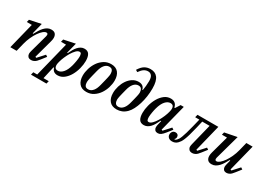

<svg xmlns="http://www.w3.org/2000/svg" viewBox="-4 -1706 3939 2852"><g transform="rotate(30 1965.5 -280.0)"><path d="M393 12Q353 12 336 -9Q319 -30 319 -56Q319 -67 321.5 -80.5Q324 -94 327 -105L410 -407Q413 -419 413 -429Q413 -457 387 -457Q363 -457 332.5 -431.5Q302 -406 272 -363Q242 -320 215.5 -262.5Q189 -205 173 -141L138 0H30L141 -446H55L66 -491L262 -532L215 -345L225 -342Q245 -379 266 -413Q287 -447 311.5 -473.5Q336 -500 365 -516Q394 -532 430 -532Q478 -532 499 -506.5Q520 -481 520 -440Q520 -426 517.5 -410Q515 -394 510 -377L424 -63L442 -55L546 -169L576 -149L511 -66Q477 -21 449.5 -4.5Q422 12 393 12Z M512 152H579L728 -446H642L653 -491L848 -532L802 -352L812 -349Q830 -387 849 -420.5Q868 -454 890.5 -478.5Q913 -503 939.5 -517.5Q966 -532 999 -532Q1055 -532 1079.5 -493Q1104 -454 1104 -382Q1104 -320 1086 -250.5Q1068 -181 1034.5 -122.5Q1001 -64 952.5 -26Q904 12 844 12Q765 12 745 -61H735L687 152H777L765 200H500ZM814 -49Q860 -49 900.5 -93.5Q941 -138 966 -229Q970 -246 975 -267.5Q980 -289 983.5 -311Q987 -333 989.5 -353Q992 -373 992 -388Q992 -420 985 -438Q978 -456 957 -456Q928 -456 898.5 -425.5Q869 -395 842.5 -351.5Q816 -308 796 -260Q776 -212 767 -177L762 -157Q750 -109 762 -79Q774 -49 814 -49Z M1342 -35Q1368 -35 1388.5 -46.5Q1409 -58 1425.5 -78.5Q1442 -99 1453.5 -126.5Q1465 -154 1473 -186Q1487 -241 1496 -277.5Q1505 -314 1510 -337.5Q1515 -361 1517 -375Q1519 -389 1519 -400Q1519 -437 1504 -461Q1489 -485 1451 -485Q1425 -485 1404.5 -473.5Q1384 -462 1367.5 -441.5Q1351 -421 1339.5 -393.5Q1328 -366 1320 -334Q1306 -279 1297 -242.5Q1288 -206 1283 -182.5Q1278 -159 1276 -144.5Q1274 -130 1274 -120Q1274 -83 1289 -59Q1304 -35 1342 -35ZM1337 12Q1255 12 1213.5 -38.5Q1172 -89 1172 -175Q1172 -233 1191 -296Q1210 -359 1246 -411.5Q1282 -464 1335 -498Q1388 -532 1456 -532Q1538 -532 1579.5 -481.5Q1621 -431 1621 -345Q1621 -287 1602 -224Q1583 -161 1547 -108.5Q1511 -56 1458 -22Q1405 12 1337 12Z M1857 12Q1773 12 1732 -38.5Q1691 -89 1691 -174Q1691 -233 1709 -292.5Q1727 -352 1759.5 -400Q1792 -448 1838 -478Q1884 -508 1941 -508Q2027 -508 2045 -430L2053 -433Q2059 -468 2063.5 -510Q2068 -552 2068 -593Q2068 -656 2045.5 -684.5Q2023 -713 1984 -713Q1947 -713 1915 -692.5Q1883 -672 1848 -622L1815 -642Q1855 -707 1899 -733.5Q1943 -760 2000 -760Q2038 -760 2068.5 -747.5Q2099 -735 2121 -707Q2143 -679 2154.5 -633.5Q2166 -588 2166 -523Q2166 -454 2156 -385Q2146 -316 2127 -254Q2108 -192 2082 -141.5Q2056 -91 2025 -60Q1986 -21 1944 -4.5Q1902 12 1857 12ZM1860 -35Q1886 -35 1906.5 -46.5Q1927 -58 1943.5 -78Q1960 -98 1972 -125.5Q1984 -153 1992 -185Q2004 -231 2012 -263Q2020 -295 2024.5 -316.5Q2029 -338 2031 -352Q2033 -366 2033 -377Q2033 -412 2017.5 -436Q2002 -460 1966 -460Q1940 -460 1919.5 -448.5Q1899 -437 1882.5 -417Q1866 -397 1854 -369.5Q1842 -342 1834 -310Q1822 -263 1814 -231.5Q1806 -200 1801.5 -178.5Q1797 -157 1795 -143Q1793 -129 1793 -118Q1793 -83 1808.5 -59Q1824 -35 1860 -35Z M2323 12Q2267 12 2242.5 -27Q2218 -66 2218 -138Q2218 -200 2236 -269.5Q2254 -339 2287.5 -397.5Q2321 -456 2369.5 -494Q2418 -532 2479 -532Q2523 -532 2551 -510Q2579 -488 2590 -440H2600L2651 -520H2705L2589 -63L2607 -55L2711 -169L2741 -149L2676 -66Q2641 -22 2616.5 -5Q2592 12 2566 12Q2528 12 2512.5 -8Q2497 -28 2497 -54Q2497 -67 2499.5 -82Q2502 -97 2505 -108L2520 -168L2510 -171Q2492 -132 2473 -98.5Q2454 -65 2431.5 -40.5Q2409 -16 2382 -2Q2355 12 2323 12ZM2365 -64Q2393 -64 2423 -94.5Q2453 -125 2479.5 -168.5Q2506 -212 2526 -260Q2546 -308 2555 -343L2560 -363Q2572 -411 2560 -441Q2548 -471 2508 -471Q2462 -471 2421.5 -426.5Q2381 -382 2356 -291Q2351 -274 2346.5 -252.5Q2342 -231 2338.5 -209Q2335 -187 2332.5 -167Q2330 -147 2330 -132Q2330 -100 2337 -82Q2344 -64 2365 -64Z M2809 12Q2770 12 2747 -8.5Q2724 -29 2724 -61Q2724 -90 2741.5 -111Q2759 -132 2791 -132Q2815 -132 2829 -118.5Q2843 -105 2843 -83Q2843 -53 2823 -38L2830 -32Q2843 -33 2860 -50Q2872 -62 2883 -79.5Q2894 -97 2906 -129Q2918 -161 2933 -211Q2948 -261 2967 -338L3000 -472H2928L2940 -520H3298L3185 -63L3203 -55L3307 -169L3337 -149L3272 -66Q3237 -19 3209 -3.5Q3181 12 3155 12Q3115 12 3097.5 -9Q3080 -30 3080 -56Q3080 -67 3082.5 -81Q3085 -95 3088 -106L3178 -468H3052L3023 -345Q3003 -261 2987 -206.5Q2971 -152 2956.5 -116.5Q2942 -81 2928 -60.5Q2914 -40 2899 -25Q2879 -5 2856.5 3.5Q2834 12 2809 12Z M3486 12Q3439 12 3417.5 -13.5Q3396 -39 3396 -80Q3396 -95 3398.5 -111Q3401 -127 3406 -144L3489 -446H3402L3413 -491L3622 -532L3506 -113Q3503 -101 3503 -91Q3503 -63 3529 -63Q3553 -63 3583.5 -88.5Q3614 -114 3644 -157Q3674 -200 3700.5 -257.5Q3727 -315 3743 -379L3778 -520H3886L3771 -63L3789 -55L3893 -169L3923 -149L3858 -66Q3822 -18 3795 -3Q3768 12 3744 12Q3706 12 3690.5 -8.5Q3675 -29 3675 -54Q3675 -67 3678 -82Q3681 -97 3684 -108L3701 -175L3691 -178Q3671 -141 3650 -106.5Q3629 -72 3604.5 -46Q3580 -20 3551 -4Q3522 12 3486 12Z"/></g></svg>

Font: IBM Plex Serif Medm
Style: Italic
Weight: 500
Italic angle: -14°
Designer: Mike Abbink, Paul van der Laan, Pieter van Rosmalen
Foundry: Bold Monday
Version: Version 3.001